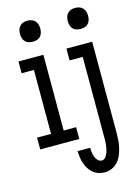

<svg xmlns="http://www.w3.org/2000/svg" viewBox="-140 -806 779 1102"><g transform="rotate(-15 250.0 -255.0)"><path d="M137 -608Q124 -608 112 -611.5Q100 -615 91.5 -624Q83 -633 79.5 -645.5Q76 -658 76 -670Q76 -682 79.5 -694.5Q83 -707 91.5 -716Q100 -725 112 -729Q124 -733 137 -733Q149 -733 161 -729Q173 -725 181.5 -716Q190 -707 193.5 -694.5Q197 -682 197 -670Q197 -658 193.5 -645.5Q190 -633 181.5 -624Q173 -615 161 -611.5Q149 -608 137 -608ZM17 0V-70H100V-450H27V-520H175V-70H249V0ZM420 -608Q408 -608 396 -611.5Q384 -615 375.5 -624Q367 -633 363.5 -645.5Q360 -658 360 -670Q360 -682 363.5 -694.5Q367 -707 375.5 -716Q384 -725 396 -729Q408 -733 420 -733Q433 -733 445 -729Q457 -725 465.5 -716Q474 -707 477.5 -694.5Q481 -682 481 -670Q481 -658 477.5 -645.5Q474 -633 465.5 -624Q457 -615 445 -611.5Q433 -608 420 -608ZM343 223Q324 223 306 217.5Q288 212 273.5 200Q259 188 249 172Q239 156 233 138.5Q227 121 224.5 102.5Q222 84 221 65H296Q296 79 298 92.5Q300 106 304.5 119Q309 132 319 142.5Q329 153 343 153Q355 153 364 142.5Q373 132 377.5 120Q382 108 384.5 95.5Q387 83 388.5 70.5Q390 58 390 45.5Q390 33 390 20V-450H312V-520H465V20Q465 42 463.5 64Q462 86 457 107.5Q452 129 443.5 150Q435 171 420.5 187.5Q406 204 385.5 213.5Q365 223 343 223Z"/></g></svg>

Font: Iosevka
Style: Regular
Weight: 400
Monospace: yes
Designer: Belleve Invis
Foundry: Belleve Invis
Version: Version 33.2.3; ttfautohint (v1.8.4)